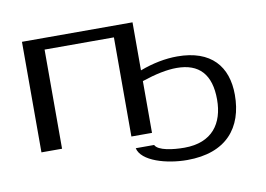

<svg xmlns="http://www.w3.org/2000/svg" viewBox="-86 -784 1537 1110"><g transform="rotate(-10 683.0 -229.5)"><path d="M924 117C857 117 770 106 754 71H646C663 149 807 190 928 190C1158 190 1264 59 1264 -134C1264 -300 1173 -410 974 -410C905 -410 831 -396 754 -367V-649H105V0H226V-582H633V0H754V-304C834 -331 902 -345 959 -345C1091 -345 1158 -272 1158 -125C1158 15 1088 117 924 117Z"/></g></svg>

Font: Gamestation Extended
Style: Regular
Weight: 400
Width: 7
Designer: Jonas Hecksher
Foundry: Jonas Hecksher, Playtypeª, e-types AS
Version: Version 1.003